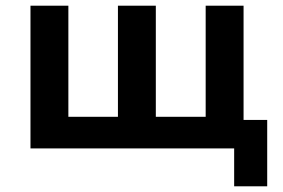

<svg xmlns="http://www.w3.org/2000/svg" viewBox="-20 -521 994 674"><path d="M802 133V0H87V-501H220V-111H394V-501H527V-111H702V-501H835V-100H918V133Z"/></svg>

Font: Nunito Sans 7pt
Style: Bold
Weight: 700
Designer: Vernon Adams
Foundry: Vernon Adams
Version: Version 3.101;gftools[0.9.27]